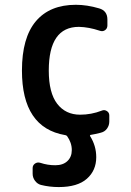

<svg xmlns="http://www.w3.org/2000/svg" viewBox="-20 -550 540 790"><path d="M248 5.9Q70.3 -24.4 70.3 -259.8Q70.3 -394.5 127.4 -462.4Q184.6 -530.3 292 -530.3Q337.9 -530.3 387.7 -515.6Q421.9 -505.9 421.9 -469.7V-445.3Q421.9 -432.6 412.1 -425.8Q402.3 -418.9 389.6 -423.8Q345.7 -438.5 304.7 -439.5Q180.7 -439.5 180.7 -259.8Q180.7 -168 215.3 -123Q250 -78.1 309.6 -78.1Q355.5 -78.1 398.4 -94.7Q409.2 -99.6 419.4 -93.3Q429.7 -86.9 429.7 -75.2V-49.8Q429.7 -34.2 420.4 -21Q411.1 -7.8 394.5 -3.9Q372.1 2 353.5 4.9Q351.6 4.9 350.6 6.8Q349.6 8.8 350.6 9.8Q376 49.8 376 96.7Q376 151.4 337.4 185.5Q298.8 219.7 221.7 219.7Q183.6 219.7 148.4 210.9Q133.8 207 124 193.8Q114.3 180.7 114.3 165V141.6Q114.3 129.9 124 123Q133.8 116.2 146.5 120.1Q175.8 129.9 207.5 129.9Q239.3 129.9 257.3 112.8Q275.4 95.7 275.4 67.4Q275.4 37.1 255.9 9.8Q252 5.9 248 5.9Z"/></svg>

Font: Rounded-L Mgen+ 1m medium
Style: Regular
Weight: 500
Designer: [Source Han Sans]
Ryoko NISHIZUKA  (kana & ideographs); Paul D. Hunt (Latin, Greek & Cyrillic); Wenlong ZHANG  (bopomofo
Version: Version 1.059.20150602